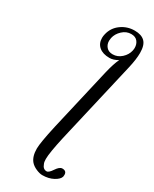

<svg xmlns="http://www.w3.org/2000/svg" viewBox="-231 -753 815 1019"><g transform="rotate(30 176.5 -243.0)"><path d="M313 -601Q315 -611 315 -618Q315 -641 302 -657Q289 -673 263 -673Q233 -673 209.5 -651Q186 -629 180 -601Q178 -589 178 -583Q178 -561 191.5 -545.5Q205 -530 230 -530Q260 -530 283.5 -551.5Q307 -573 313 -601ZM141 -601Q151 -645 187.5 -671.5Q224 -698 270 -698Q311 -698 332 -677.5Q353 -657 353 -609Q353 -570 340 -514L224 -13Q201 90 201 128Q201 147 206 157Q215 183 237 183Q250 183 268 155.5Q286 128 303 128Q329 128 329 152Q329 159 328 163Q323 181 294.5 196.5Q266 212 227 212Q211 212 189 202.5Q167 193 154 178Q132 152 132 104Q132 68 157 -44L246 -429Q260 -488 276 -521Q249 -505 225 -505Q184 -505 161 -524.5Q138 -544 138 -578Q138 -589 141 -601Z"/></g></svg>

Font: Linux Libertine O
Style: Italic
Weight: 400
Italic angle: -12°
Designer: Philipp H. Poll
Foundry: Philipp H. Poll
Version: Version 5.1.6